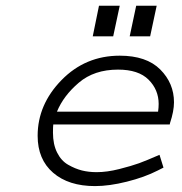

<svg xmlns="http://www.w3.org/2000/svg" viewBox="-20 -626 626 660"><path d="M528.3 -93.8 542 -49.8Q542 -49.8 536.1 -46.9L522.5 -40Q476.6 -16.6 416 -1.5Q355.5 13.7 306.6 13.7Q215.8 13.7 162.6 -32.2Q109.4 -78.1 109.4 -159.2Q109.4 -266.6 191.4 -350.6Q273.4 -434.6 391.6 -434.6Q483.4 -434.6 530.8 -387.2Q578.1 -339.8 578.1 -274.4Q578.1 -244.1 564.5 -203.1L563.5 -198.2H163.1Q162.1 -189.5 162.1 -169.9Q162.1 -129.9 176.3 -101.6Q190.4 -73.2 214.4 -59.6Q238.3 -45.9 261.7 -40Q285.2 -34.2 312.5 -34.2Q347.7 -34.2 390.1 -44.9Q432.6 -55.7 458 -64.9Q483.4 -74.2 528.3 -93.8ZM175.8 -242.2H523.4Q525.4 -255.9 525.4 -268.6Q525.4 -317.4 490.7 -352.1Q456.1 -386.7 385.7 -386.7Q303.7 -386.7 251 -341.8Q198.2 -296.9 175.8 -242.2ZM298.8 -501 320.3 -606.4H391.6L369.1 -501ZM425.8 -501 448.2 -606.4H518.6L496.1 -501Z"/></svg>

Font: Thabit-Oblique
Style: Oblique
Weight: 500
Designer: Regenerated by Nadim Shaikli
Foundry: MAK Alagha
Version: 0.01